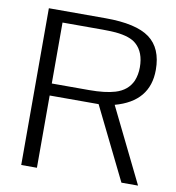

<svg xmlns="http://www.w3.org/2000/svg" viewBox="-78 -749 752 819"><g transform="rotate(10 298.5 -339.5)"><path d="M136 -629V-365H298Q367 -365 410 -378Q463 -394 483 -439Q494 -466 494 -498Q494 -563 457 -596Q430 -621 366 -627Q336 -629 310 -629ZM416 -322 574 0H502L348 -313H136V0H68V-679H314Q446 -679 504.5 -636Q563 -593 563 -499Q563 -362 416 -322Z"/></g></svg>

Font: Pavanam
Style: Regular
Weight: 400
Designer: Tharique Azeez
Foundry: Tharique Azeez
Version: Version 1.86; ttfautohint (v1.3) -l 8 -r 50 -G 200 -x 14 -D 